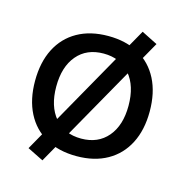

<svg xmlns="http://www.w3.org/2000/svg" viewBox="-103 -720 856 888"><g transform="rotate(15 325.0 -276.0)"><path d="M178 71.5 101.5 33.5 472 -623 548.5 -584.5ZM324.5 12Q239 12 177.4 -22.8Q115.8 -57.5 82.9 -122Q50 -186.5 50 -275Q50 -364.5 82.9 -429Q115.8 -493.5 177.3 -528.2Q238.9 -563 324.5 -563Q410 -563 471.5 -528.2Q533 -493.5 566 -429Q599 -364.5 599 -275Q599 -186.5 566 -122Q533 -57.5 471.5 -22.8Q410 12 324.5 12ZM324.5 -72Q405 -72 451.3 -126.6Q497.5 -181.1 497.5 -275.1Q497.5 -370 451.3 -424.5Q405 -479 324.5 -479Q243.6 -479 197.6 -424.4Q151.5 -369.9 151.5 -275Q151.5 -181 197.6 -126.5Q243.6 -72 324.5 -72Z"/></g></svg>

Font: Azeret Mono Thin
Style: Regular
Weight: 100
Designer: Martin Vácha
Foundry: Displaay
Version: Version 1.002